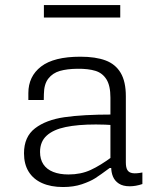

<svg xmlns="http://www.w3.org/2000/svg" viewBox="-20 -740 660 772"><path d="M486 -353V-87Q486 -66.5 492.2 -56.2Q498.5 -46 512.8 -43.8Q527 -41.5 552.5 -46.5V0Q526 9 501.5 9Q474.5 9 458 -1.8Q441.5 -12.5 434.2 -30Q427 -47.5 427 -69.5L424 -78V-347.5Q424 -395.5 408 -421Q392 -446.5 363.5 -455.2Q335 -464 291 -463.5Q249.5 -463 220.8 -454.8Q192 -446.5 174.5 -424.2Q157 -402 156.5 -362L156 -338H94V-365.5Q94 -433 145.2 -472.5Q196.5 -512 303 -512Q364.5 -512 404.5 -497Q444.5 -482 465.2 -447Q486 -412 486 -353ZM365.5 -239.5Q293 -239.5 243.8 -229.2Q194.5 -219 167.8 -194.8Q141 -170.5 141 -129Q141 -99.5 154.5 -79.2Q168 -59 193.8 -48.8Q219.5 -38.5 255.5 -38.5Q305 -38.5 344.2 -56.5Q383.5 -74.5 432 -110.5L438 -64.5H421Q382.5 -36 362.5 -23.2Q342.5 -10.5 309.2 0.8Q276 12 233.5 12Q184.5 12 149.2 -3.8Q114 -19.5 95.2 -49.8Q76.5 -80 76.5 -123.5Q76.5 -190 120.8 -224Q165 -258 239.2 -268.8Q313.5 -279.5 430.5 -279.5L444 -236.5Q423 -238 402.5 -238.8Q382 -239.5 365.5 -239.5ZM463.5 -669.5H156.5V-719.5H463.5Z"/></svg>

Font: Monaspace Neon Var ExtraLight
Style: Regular
Weight: 200
Designer: Riley Cran and the Lettermatic Team
Version: Version 1.200 (Monaspace Neon Var)